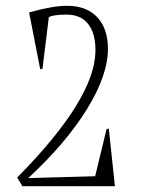

<svg xmlns="http://www.w3.org/2000/svg" viewBox="-20 -640 483 660"><path d="M209 -589.8Q163.6 -589.8 147.9 -581.1L126 -403.8L118.2 -401.9L80.1 -597.2Q160.6 -620.1 210 -620.1Q276.4 -620.1 313.2 -582Q350.1 -543.9 351.1 -474.1Q351.6 -382.3 278.8 -264.6Q206.1 -147 77.1 -27.8L307.1 -34.2L346.2 -195.8L354 -198.2L375 0H57.1L39.1 -29.8Q306.6 -300.3 308.1 -464.8Q308.6 -525.4 283 -557.6Q257.3 -589.8 209 -589.8Z"/></svg>

Font: Halibut Cnd Thin
Style: Regular
Weight: 250
Width: 3
Designer: Matteo Maggi
Foundry: Collletttivo
Version: Version 3.080 | FøM Fix